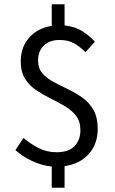

<svg xmlns="http://www.w3.org/2000/svg" viewBox="-20 -768 537 898"><path d="M222 110V11Q174 6 129 -15.5Q84 -37 52 -66L90 -123Q122 -95 160.5 -75.5Q199 -56 245 -56Q301 -56 328.5 -84.5Q356 -113 356 -159Q356 -200 336 -226Q316 -252 284 -271Q252 -290 216.5 -307.5Q181 -325 149 -346.5Q117 -368 97 -400Q77 -432 77 -481Q77 -548 117 -592.5Q157 -637 222 -647V-748H282V-649Q330 -644 363.5 -623Q397 -602 424 -573L380 -524Q352 -551 325.5 -566Q299 -581 258 -581Q212 -581 185 -555Q158 -529 158 -485Q158 -449 178 -425.5Q198 -402 230 -385Q262 -368 297.5 -351Q333 -334 365 -311.5Q397 -289 417 -254Q437 -219 437 -165Q437 -94 395 -47.5Q353 -1 282 9V110Z"/></svg>

Font: .
Style: 
Weight: 400
Designer: Paul D. Hunt, Dalton Maag
Foundry: Dalton Maag Ltd
Version: Version 1.200